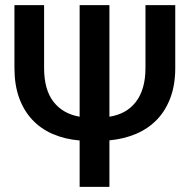

<svg xmlns="http://www.w3.org/2000/svg" viewBox="-20 -731 748 751"><path d="M408 0H291.5V-181.5Q233 -186.5 186 -207Q139 -227.5 105.8 -263.2Q72.5 -299 54.5 -349.2Q36.5 -399.5 36.5 -465V-711H152.5V-465Q152.5 -380.5 189 -333.2Q225.5 -286 291.5 -274.5V-711H408V-274.5Q440.5 -279.5 466.5 -293.8Q492.5 -308 511 -331.8Q529.5 -355.5 539.2 -388.8Q549 -422 549 -465V-711H665.5V-465Q665.5 -400 647 -349.8Q628.5 -299.5 594.8 -264Q561 -228.5 513.5 -208Q466 -187.5 408 -182Z"/></svg>

Font: Roberto Sans Medium
Style: Regular
Weight: 500
Designer: Google (font) & Cristiano Sobral (main changes)
Version: Version 1.000;October 12, 2021;FontCreator 14.0.0.2814 64-bi